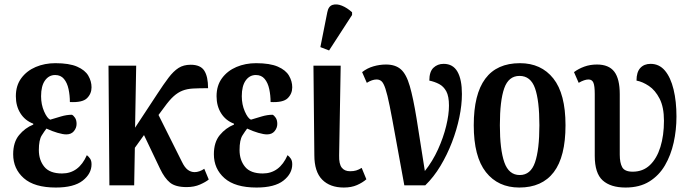

<svg xmlns="http://www.w3.org/2000/svg" viewBox="-20 -830 3094 860"><path d="M230 10Q134 10 86.5 -32Q39 -74 39 -139Q39 -193 65.5 -225Q92 -257 129 -272V-276Q92 -290 71.5 -322.5Q51 -355 51 -399Q51 -447 75.5 -480Q100 -513 140 -530Q180 -547 228 -547Q290 -547 325.5 -531.5Q361 -516 375.5 -491Q390 -466 390 -439Q390 -410 369.5 -390Q349 -370 293 -373Q293 -403 287 -431Q281 -459 266.5 -476.5Q252 -494 227 -494Q199 -494 181.5 -469.5Q164 -445 164 -399Q164 -362 177.5 -331Q191 -300 205 -294Q228 -301 253.5 -308.5Q279 -316 302 -316Q309 -313 316 -302.5Q323 -292 323 -275Q323 -257 311 -242.5Q299 -228 277 -228Q262 -228 238 -235Q214 -242 188 -254Q180 -244 167 -223.5Q154 -203 154 -158Q154 -113 178.5 -83Q203 -53 258 -53Q333 -53 369 -135Q377 -129 383.5 -119.5Q390 -110 390 -94Q390 -52 350.5 -21Q311 10 230 10Z M470 0 466 -536H590L585 -258L685 -410Q713 -453 735 -482Q757 -511 779.5 -525.5Q802 -540 834 -540Q878 -540 895 -513.5Q912 -487 912 -435Q872 -435 845 -433.5Q818 -432 797.5 -424Q777 -416 758 -399Q739 -382 716 -350L690 -315L795 -105Q807 -80 821 -69.5Q835 -59 852 -59Q862 -59 873.5 -63Q885 -67 895 -74L915 -26Q902 -15 876 -3.5Q850 8 816 8Q766 8 741.5 -12Q717 -32 697 -74L625 -225L584 -168L581 0Z M1129 10Q1033 10 985.5 -32Q938 -74 938 -139Q938 -193 964.5 -225Q991 -257 1028 -272V-276Q991 -290 970.5 -322.5Q950 -355 950 -399Q950 -447 974.5 -480Q999 -513 1039 -530Q1079 -547 1127 -547Q1189 -547 1224.5 -531.5Q1260 -516 1274.5 -491Q1289 -466 1289 -439Q1289 -410 1268.5 -390Q1248 -370 1192 -373Q1192 -403 1186 -431Q1180 -459 1165.5 -476.5Q1151 -494 1126 -494Q1098 -494 1080.5 -469.5Q1063 -445 1063 -399Q1063 -362 1076.5 -331Q1090 -300 1104 -294Q1127 -301 1152.5 -308.5Q1178 -316 1201 -316Q1208 -313 1215 -302.5Q1222 -292 1222 -275Q1222 -257 1210 -242.5Q1198 -228 1176 -228Q1161 -228 1137 -235Q1113 -242 1087 -254Q1079 -244 1066 -223.5Q1053 -203 1053 -158Q1053 -113 1077.5 -83Q1102 -53 1157 -53Q1232 -53 1268 -135Q1276 -129 1282.5 -119.5Q1289 -110 1289 -94Q1289 -52 1249.5 -21Q1210 10 1129 10Z M1520 10Q1458 10 1423 -25.5Q1388 -61 1388 -135L1384 -536H1506L1499 -134Q1498 -96 1510.5 -79.5Q1523 -63 1548 -63Q1564 -63 1575.5 -66.5Q1587 -70 1600 -78L1621 -27Q1604 -12 1579 -1Q1554 10 1520 10ZM1454 -604 1415 -619 1446 -775Q1451 -802 1469.5 -808Q1488 -814 1511.5 -804.5Q1535 -795 1557 -775V-763Z M1791 0Q1767 -130 1751.5 -216.5Q1736 -303 1725.5 -355Q1715 -407 1706.5 -432.5Q1698 -458 1689 -466Q1680 -474 1667 -474Q1647 -474 1623 -459L1602 -507Q1625 -525 1653 -533Q1681 -541 1709 -541Q1751 -541 1775.5 -519.5Q1800 -498 1815.5 -444.5Q1831 -391 1846 -298.5Q1861 -206 1883 -64Q1918 -108 1942 -161Q1966 -214 1978.5 -265.5Q1991 -317 1991 -357Q1991 -399 1979 -421Q1967 -443 1947 -453.5Q1927 -464 1903 -469Q1903 -509 1921.5 -526.5Q1940 -544 1967 -544Q2009 -544 2029 -509Q2049 -474 2049 -409Q2049 -360 2037.5 -304.5Q2026 -249 2004.5 -193Q1983 -137 1953 -87Q1923 -37 1885 0Z M2306 10Q2211 10 2156.5 -59Q2102 -128 2102 -269Q2102 -547 2309 -547Q2404 -547 2458.5 -478.5Q2513 -410 2513 -269Q2513 -128 2460.5 -59Q2408 10 2306 10ZM2308 -46Q2357 -46 2376.5 -103Q2396 -160 2396 -269Q2396 -379 2376.5 -434.5Q2357 -490 2307 -490Q2258 -490 2238.5 -434.5Q2219 -379 2219 -269Q2219 -160 2239 -103Q2259 -46 2308 -46Z M2782 10Q2715 10 2679.5 -22Q2644 -54 2644 -132V-409Q2644 -445 2638 -459.5Q2632 -474 2616 -474Q2598 -474 2572 -459L2551 -507Q2571 -522 2597 -531.5Q2623 -541 2654 -541Q2707 -541 2731.5 -509Q2756 -477 2756 -408V-137Q2756 -101 2767 -81Q2778 -61 2814 -61Q2860 -61 2891 -90.5Q2922 -120 2938 -171.5Q2954 -223 2954 -289Q2954 -350 2934.5 -388Q2915 -426 2886.5 -445Q2858 -464 2831 -469Q2831 -507 2848 -525.5Q2865 -544 2894 -544Q2933 -544 2958.5 -513.5Q2984 -483 2997 -429.5Q3010 -376 3010 -308Q3010 -248 2997.5 -191.5Q2985 -135 2958.5 -89.5Q2932 -44 2888.5 -17Q2845 10 2782 10Z"/></svg>

Font: Noto Serif ExtraCondensed SemiBold
Style: Regular
Weight: 600
Width: 2
Designer: Monotype Design Team
Foundry: Monotype Imaging Inc.
Version: Version 2.015; ttfautohint (v1.8.4.7-5d5b)